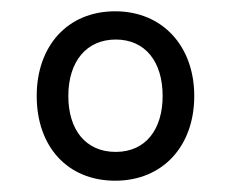

<svg xmlns="http://www.w3.org/2000/svg" viewBox="-20 -747 409 340"><path d="M184 -427C268 -427 324 -488 324 -577C324 -665 268 -727 184 -727C99 -727 45 -665 45 -577C45 -488 99 -427 184 -427ZM185 -478C131 -478 101 -518 101 -577C101 -638 133 -677 185 -677C237 -677 268 -638 268 -577C268 -518 238 -478 185 -478Z"/></svg>

Font: Noto Serif Georgian SemiCondensed
Style: Regular
Weight: 400
Width: 4
Designer: Monotype Design Team, Akaki Razmadze
Foundry: Google LLC
Version: Version 2.003